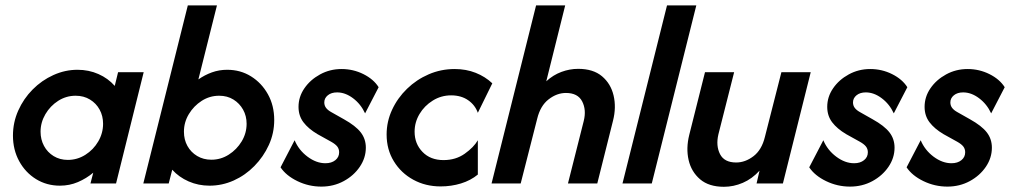

<svg xmlns="http://www.w3.org/2000/svg" viewBox="-20 -687 3784 719"><path d="M204.2 8.3Q154.9 8.3 114.9 -16.3Q75 -41 51.7 -83.7Q28.5 -126.4 28.5 -179.2Q28.5 -228.5 48.3 -272.9Q68.1 -317.4 102.1 -351.7Q136.1 -386.1 179.9 -405.9Q223.6 -425.7 270.1 -425.7Q312.5 -425.7 348.6 -409.7Q384.7 -393.8 409.7 -365.3L422.2 -416.7H518.1L414.6 0H318.8L329.2 -40.3Q303.5 -18.8 271.9 -5.2Q240.3 8.3 204.2 8.3ZM234 -88.2Q269.4 -88.2 299.7 -107.3Q329.9 -126.4 347.9 -157.3Q366 -188.2 366 -223.6Q366 -252.8 353.1 -276.4Q340.3 -300 317 -314.2Q293.8 -328.5 263.2 -328.5Q227.8 -328.5 197.9 -309.4Q168.1 -290.3 150 -259.4Q131.9 -228.5 131.9 -193.8Q131.9 -164.6 144.8 -140.6Q157.6 -116.7 180.9 -102.4Q204.2 -88.2 234 -88.2Z M764.6 8.3Q722.9 8.3 686.5 -7.6Q650 -23.6 625 -51.4L611.8 0H516.7L683.3 -666.7H792.4L722.9 -389.6Q746.5 -406.2 773.6 -416Q800.7 -425.7 830.6 -425.7Q880.6 -425.7 920.1 -401Q959.7 -376.4 983.3 -334Q1006.9 -291.7 1006.9 -237.5Q1006.9 -188.2 986.8 -144.1Q966.7 -100 932.6 -65.3Q898.6 -30.6 855.2 -11.1Q811.8 8.3 764.6 8.3ZM771.5 -88.9Q806.9 -88.9 836.8 -108Q866.7 -127.1 885.1 -157.6Q903.5 -188.2 903.5 -223.6Q903.5 -252.8 890.3 -276.4Q877.1 -300 854.2 -314.2Q831.2 -328.5 800.7 -328.5Q765.3 -328.5 735.4 -309.4Q705.6 -290.3 687.2 -259.7Q668.8 -229.2 668.8 -193.8Q668.8 -163.9 681.9 -140.3Q695.1 -116.7 718.4 -102.8Q741.7 -88.9 771.5 -88.9Z M1183.3 11.8Q1136.1 11.8 1093.8 -8.7Q1051.4 -29.2 1030.6 -60.4L1083.3 -161.8Q1098.6 -125 1131.6 -100.3Q1164.6 -75.7 1198.6 -75.7Q1221.5 -75.7 1235.8 -87.2Q1250 -98.6 1250 -116.7Q1250 -129.2 1243.1 -138.2Q1236.1 -147.2 1220.1 -156.2L1168.8 -184.7Q1134.7 -204.9 1116.3 -229.2Q1097.9 -253.5 1097.9 -286.8Q1097.9 -324.3 1119.8 -356.2Q1141.7 -388.2 1178.5 -408.3Q1215.3 -428.5 1259 -428.5Q1302.8 -428.5 1341 -409.4Q1379.2 -390.3 1397.9 -360.4L1347.2 -262.5Q1331.2 -297.2 1302.1 -319.1Q1272.9 -341 1242.4 -341Q1220.8 -341 1207.6 -330.2Q1194.4 -319.4 1194.4 -303.5Q1194.4 -291.7 1201 -283Q1207.6 -274.3 1220.1 -267.4L1268.1 -240.3Q1311.8 -216 1330.9 -191.3Q1350 -166.7 1350 -134Q1350 -95.8 1327.4 -62.5Q1304.9 -29.2 1267 -8.7Q1229.2 11.8 1183.3 11.8Z M1629.9 11.1Q1573.6 11.1 1527.8 -13.9Q1481.9 -38.9 1454.9 -83Q1427.8 -127.1 1427.8 -183.3Q1427.8 -231.9 1448.3 -276Q1468.7 -320.1 1504.2 -354.5Q1539.6 -388.9 1585.4 -408.7Q1631.2 -428.5 1682.6 -428.5Q1725.7 -428.5 1761.5 -414.2Q1797.2 -400 1823.6 -375L1769.4 -264.6Q1759 -293.8 1733 -311.8Q1706.9 -329.9 1669.4 -329.9Q1631.9 -329.9 1600.7 -310.4Q1569.4 -291 1551 -260.1Q1532.6 -229.2 1532.6 -193.8Q1532.6 -148.6 1562.2 -118.1Q1591.7 -87.5 1641 -87.5Q1686.8 -87.5 1720.5 -111.5Q1754.2 -135.4 1769.4 -161.8V-33.3Q1742.4 -11.1 1706.2 0Q1670.1 11.1 1629.9 11.1Z M1820.8 0 1987.5 -666.7H2096.5L2025.7 -382.6Q2051.4 -406.2 2082.3 -417.7Q2113.2 -429.2 2145.1 -429.2Q2201.4 -429.2 2234.4 -401.4Q2267.4 -373.6 2277.8 -329.2Q2288.2 -284.7 2275.7 -235.4L2216.7 0H2106.9L2166 -234Q2176.4 -275.7 2160.1 -307.3Q2143.8 -338.9 2099.3 -338.9Q2065.3 -338.9 2034.4 -314.9Q2003.5 -291 1991.7 -242.4L1929.9 0Z M2311.1 0 2477.8 -666.7H2587.5L2420.8 0Z M2691 12.5Q2634.7 12.5 2601.7 -15.6Q2568.8 -43.8 2558.7 -87.8Q2548.6 -131.9 2561.1 -181.9L2620.1 -416.7H2729.2L2670.1 -183.3Q2660.4 -141 2676.4 -109.7Q2692.4 -78.5 2736.8 -78.5Q2770.8 -78.5 2801.7 -102.1Q2832.6 -125.7 2844.4 -174.3L2906.2 -416.7H3016L2911.8 0H2813.2L2824.3 -47.9Q2796.5 -17.4 2761.8 -2.4Q2727.1 12.5 2691 12.5Z M3163.2 11.8Q3116 11.8 3073.6 -8.7Q3031.2 -29.2 3010.4 -60.4L3063.2 -161.8Q3078.5 -125 3111.5 -100.3Q3144.4 -75.7 3178.5 -75.7Q3201.4 -75.7 3215.6 -87.2Q3229.9 -98.6 3229.9 -116.7Q3229.9 -129.2 3222.9 -138.2Q3216 -147.2 3200 -156.2L3148.6 -184.7Q3114.6 -204.9 3096.2 -229.2Q3077.8 -253.5 3077.8 -286.8Q3077.8 -324.3 3099.7 -356.2Q3121.5 -388.2 3158.3 -408.3Q3195.1 -428.5 3238.9 -428.5Q3282.6 -428.5 3320.8 -409.4Q3359 -390.3 3377.8 -360.4L3327.1 -262.5Q3311.1 -297.2 3281.9 -319.1Q3252.8 -341 3222.2 -341Q3200.7 -341 3187.5 -330.2Q3174.3 -319.4 3174.3 -303.5Q3174.3 -291.7 3180.9 -283Q3187.5 -274.3 3200 -267.4L3247.9 -240.3Q3291.7 -216 3310.8 -191.3Q3329.9 -166.7 3329.9 -134Q3329.9 -95.8 3307.3 -62.5Q3284.7 -29.2 3246.9 -8.7Q3209 11.8 3163.2 11.8Z M3527.8 11.8Q3480.6 11.8 3438.2 -8.7Q3395.8 -29.2 3375 -60.4L3427.8 -161.8Q3443.1 -125 3476 -100.3Q3509 -75.7 3543.1 -75.7Q3566 -75.7 3580.2 -87.2Q3594.4 -98.6 3594.4 -116.7Q3594.4 -129.2 3587.5 -138.2Q3580.6 -147.2 3564.6 -156.2L3513.2 -184.7Q3479.2 -204.9 3460.8 -229.2Q3442.4 -253.5 3442.4 -286.8Q3442.4 -324.3 3464.2 -356.2Q3486.1 -388.2 3522.9 -408.3Q3559.7 -428.5 3603.5 -428.5Q3647.2 -428.5 3685.4 -409.4Q3723.6 -390.3 3742.4 -360.4L3691.7 -262.5Q3675.7 -297.2 3646.5 -319.1Q3617.4 -341 3586.8 -341Q3565.3 -341 3552.1 -330.2Q3538.9 -319.4 3538.9 -303.5Q3538.9 -291.7 3545.5 -283Q3552.1 -274.3 3564.6 -267.4L3612.5 -240.3Q3656.2 -216 3675.3 -191.3Q3694.4 -166.7 3694.4 -134Q3694.4 -95.8 3671.9 -62.5Q3649.3 -29.2 3611.5 -8.7Q3573.6 11.8 3527.8 11.8Z"/></svg>

Font: Afacad SemiBold
Style: Italic
Weight: 600
Italic angle: -14°
Designer: Kristian Moeller
Foundry: Dicotype
Version: Version 1.000